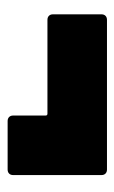

<svg xmlns="http://www.w3.org/2000/svg" viewBox="84 -496 307 516"><g transform="rotate(90 238.0 -238.5)"><path d="M34 -372H436Q443 -372 447 -368Q451 -364 451 -357V-120Q451 -113 447 -109Q443 -105 436 -105H306Q299 -105 295 -109Q291 -113 291 -120V-207Q291 -212 286 -212H34Q27 -212 23 -216Q19 -220 19 -227V-357Q19 -364 23 -368Q27 -372 34 -372Z"/></g></svg>

Font: Barlow Black
Style: Regular
Weight: 900
Designer: Jeremy Tribby
Foundry: Tribby Type
Version: Version 1.422